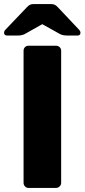

<svg xmlns="http://www.w3.org/2000/svg" viewBox="-46 -925 416 945"><path d="M95 0Q84 0 77 -7.5Q70 -15 70 -25V-675Q70 -686 77 -693Q84 -700 95 -700H229Q240 -700 247.5 -693Q255 -686 255 -675V-25Q255 -15 247.5 -7.5Q240 0 229 0ZM-10 -750Q-26 -750 -26 -764Q-26 -772 -18 -780L85 -888Q95 -899 102.5 -902Q110 -905 120 -905H205Q215 -905 222.5 -902Q230 -899 240 -888L342 -780Q350 -772 350 -764Q350 -750 335 -750H284Q276 -750 267 -751.5Q258 -753 250 -757L162 -806L75 -757Q67 -753 58 -751.5Q49 -750 40 -750Z"/></svg>

Font: Rubik
Style: Bold
Weight: 700
Designer: Hubert and Fischer
Foundry: Hubert and Fischer
Version: Version 2.300;gftools[0.9.30]